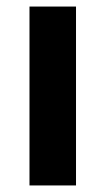

<svg xmlns="http://www.w3.org/2000/svg" viewBox="-20 -566 323 586"><path d="M212 0V-546H70V0Z"/></svg>

Font: Noto Sans Arabic UI SmCn
Style: Bold
Weight: 700
Width: 4
Designer: Monotype Design Team, Nadine Chahine and Nizar Qandah
Foundry: Monotype Imaging Inc.
Version: Version 2.010